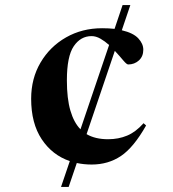

<svg xmlns="http://www.w3.org/2000/svg" viewBox="-20 -735 682 755"><path d="M220 0 254.5 -101.5Q185.5 -125 144 -187.5Q102.5 -250 102.5 -346.5Q102.5 -426.5 139.5 -489.2Q176.5 -552 239.8 -588Q303 -624 381.5 -624Q408 -624 430.5 -621.5L462 -715H492.5L459 -616Q504 -605.5 523.8 -584.2Q543.5 -563 543.5 -539.5Q543.5 -513 526 -497.2Q508.5 -481.5 484 -481.5Q478 -481.5 464.2 -498Q450.5 -514.5 431.5 -535L320.5 -207.5Q354.5 -187.5 405 -187.5Q446 -187.5 480 -201.8Q514 -216 544.5 -250.5L554.5 -241.5Q505.5 -155 455.5 -121.5Q405.5 -88 340.5 -88Q310 -88 282 -94L250 0ZM243 -419Q243 -347.5 256.8 -300.2Q270.5 -253 296.5 -226.5L409 -558Q393 -572.5 375.2 -582.8Q357.5 -593 340 -593Q297 -593 270 -553.2Q243 -513.5 243 -419Z"/></svg>

Font: Newsreader 72pt SemiBold
Style: Regular
Weight: 600
Designer: Hugues Gentile
Foundry: Production Type
Version: Version 1.003; ttfautohint (v1.8.3)